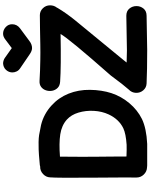

<svg xmlns="http://www.w3.org/2000/svg" viewBox="119 -1120 1000 1279"><g transform="rotate(-90 619.5 -480.0)"><path d="M158 0Q172 0 226 0Q280 1 301 0Q404 -5 467 -35Q527 -65 572 -118.5Q617 -172 639 -238Q660 -303 661 -381Q662 -458 635.5 -524Q609 -590 557 -637Q530 -662 497 -680Q464 -698 427 -707Q389 -715 360 -720Q340 -723 313.5 -723.5Q287 -724 263 -723Q239 -722 227 -721Q208 -720 169 -716Q160 -716 151 -713Q122 -714 100.5 -694Q79 -674 78 -647Q74 -601 76 -359Q78 -116 77 -71Q77 -43 97 -22.5Q117 -2 145 -1Q151 0 158 0ZM295 -137Q266 -136 217 -138Q217 -180 216.5 -232Q216 -284 215.5 -337Q215 -390 215 -435Q215 -486 216 -581Q305 -588 364.5 -579Q424 -570 463 -535Q495 -506 509.5 -457.5Q524 -409 521 -355Q518 -301 497 -256Q465 -188 405 -159Q369 -142 295 -137ZM927 0Q1117 -4 1154 -4Q1186 -4 1202.5 -24.5Q1219 -45 1219 -71.5Q1219 -98 1202.5 -118.5Q1186 -139 1154 -139Q1115 -139 924 -135Q876 -137 843 -137L863 -162Q1075 -419 1125 -481Q1174 -542 1206 -596Q1207 -599 1209 -602Q1224 -621 1224 -647Q1224 -675 1204.5 -695Q1185 -715 1158 -715Q1122 -715 1070.5 -714Q1019 -713 963.5 -712Q908 -711 860 -712Q789 -713 723 -717Q697 -719 680.5 -706.5Q664 -694 657.5 -673.5Q651 -653 655 -632.5Q659 -612 673.5 -597Q688 -582 715 -580Q816 -573 1033 -577Q1002 -521 757 -243Q692 -155 663 -123Q642 -103 641 -75Q640 -47 658 -26Q676 -5 704 -4Q791 0 927 0ZM939 -767Q964 -767 987 -785L1072 -848Q1098 -868 1098 -900Q1098 -925 1079 -942.5Q1060 -960 1035 -960Q1015 -960 995 -944L939 -902L874 -948Q860 -958 839 -960Q811 -959 794 -940.5Q777 -922 777 -898Q777 -883 784 -869Q791 -855 805 -846L896 -784Q920 -767 939 -767Z"/></g></svg>

Font: Balsamiq Sans
Style: Bold
Weight: 700
Designer: Michael Angeles
Foundry: Balsamiq SRL
Version: Version 1.020; ttfautohint (v1.8.4.7-5d5b);gftools[0.9.26]